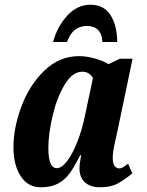

<svg xmlns="http://www.w3.org/2000/svg" viewBox="-20 -784 622 814"><path d="M37 -159Q37 -242 71 -333Q105 -424 168.5 -485Q232 -546 315 -546Q348 -546 384 -535.5Q420 -525 440 -512L488 -535H542L477 -224Q476 -219 467 -179Q458 -139 458 -114Q458 -92 465.5 -81Q473 -70 486 -70Q493 -70 499 -73.5Q505 -77 512 -82Q519 -87 523 -90L541 -49Q507 -21 478 -5.5Q449 10 404 10Q364 10 340.5 -10.5Q317 -31 317 -71Q317 -89 324 -126H320Q296 -78 275.5 -49.5Q255 -21 225.5 -5.5Q196 10 153 10Q98 10 67.5 -37.5Q37 -85 37 -159ZM339 -288 374 -453Q367 -466 355.5 -473Q344 -480 329 -480Q287 -480 254 -425Q221 -370 203 -293Q185 -216 185 -156Q185 -71 221 -71Q242 -71 265.5 -102.5Q289 -134 308.5 -184.5Q328 -235 339 -288ZM364 -764Q419 -764 447.5 -721.5Q476 -679 477 -606H414Q413 -640 395.5 -657Q378 -674 349 -674Q288 -674 264 -606H205Q222 -670 264.5 -717Q307 -764 364 -764Z"/></svg>

Font: Noto Serif CondExtraBold
Style: Italic
Weight: 800
Width: 3
Italic angle: -12°
Designer: Monotype Design Team
Foundry: Monotype Imaging Inc.
Version: Version 1.001